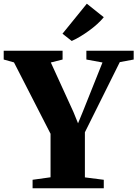

<svg xmlns="http://www.w3.org/2000/svg" viewBox="-41 -1017 742 1037"><path d="M232 -59.5V-294.5L34.5 -680L-21 -695.5V-743H297V-695.5L233.5 -679.5L355.5 -412.5L380.5 -351L406 -413L512.5 -679.5L425.5 -695.5V-743H681V-695.5L606 -681.5L417.5 -302.5V-59L519.5 -46V0H135V-46ZM346 -796 296.5 -835 428 -997 519.5 -924Q504 -905 483.8 -886.8Q463.5 -868.5 440.5 -851.8Q417.5 -835 394 -820.8Q370.5 -806.5 347 -796Z"/></svg>

Font: Merriweather 72pt Black
Style: Regular
Weight: 900
Version: Version 2.100